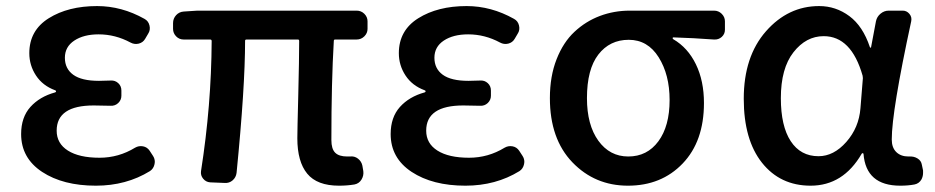

<svg xmlns="http://www.w3.org/2000/svg" viewBox="-20 -584 3004 617"><path d="M288.1 12.7Q182.6 12.7 115.2 -31.7Q47.9 -76.2 47.9 -153.3Q47.9 -207 77.6 -240.2Q107.4 -273.4 157.2 -287.1Q160.2 -288.1 160.2 -290.5Q160.2 -293 157.2 -293.9Q117.2 -308.6 95.7 -341.3Q74.2 -374 74.2 -413.1Q74.2 -486.3 136.7 -525.4Q199.2 -564.5 292 -564.5Q371.1 -564.5 444.3 -523.4Q457 -516.6 460.4 -502Q463.9 -487.3 456.1 -475.6L446.3 -459Q439.5 -447.3 425.8 -443.8Q412.1 -440.4 399.4 -447.3Q350.6 -473.6 296.9 -473.6Q249 -473.6 218.8 -453.6Q188.5 -433.6 188.5 -398.4Q188.5 -363.3 215.3 -343.8Q242.2 -324.2 297.9 -324.2Q313.5 -324.2 335.9 -325.2Q349.6 -326.2 359.9 -316.9Q370.1 -307.6 370.1 -293V-276.4Q370.1 -262.7 359.9 -252.9Q349.6 -243.2 335 -244.1Q306.6 -245.1 281.2 -245.1Q162.1 -245.1 162.1 -164.1Q162.1 -123 198.2 -100.1Q234.4 -77.1 299.8 -77.1Q361.3 -77.1 414.1 -109.4Q425.8 -116.2 439.5 -113.8Q453.1 -111.3 460.9 -99.6L471.7 -83Q477.5 -74.2 477.5 -63.5Q477.5 -60.5 476.6 -56.6Q473.6 -42 461.9 -34.2Q385.7 12.7 288.1 12.7Z M1069.3 12.7Q999 12.7 967.3 -25.9Q935.5 -64.5 935.5 -139.6Q935.5 -163.1 938.5 -278.8Q941.4 -394.5 941.4 -452.1Q941.4 -457 937.5 -457H772.5Q767.6 -457 767.6 -453.1Q767.6 -303.7 740.2 -28.3Q738.3 -13.7 727.5 -4.4Q716.8 4.9 702.1 3.9L655.3 2Q641.6 1 632.8 -9.8Q624 -20.5 626 -34.2Q659.2 -246.1 660.2 -452.1Q660.2 -457 655.3 -457H570.3Q555.7 -457 545.9 -467.3Q536.1 -477.5 536.1 -491.2V-509.8Q536.1 -524.4 545.9 -535.2Q555.7 -545.9 570.3 -546.9L614.3 -549.8H1126Q1140.6 -549.8 1150.9 -539.6Q1161.1 -529.3 1161.1 -515.6V-491.2Q1161.1 -477.5 1150.9 -467.3Q1140.6 -457 1126 -457H1056.6Q1052.7 -457 1052.7 -452.1Q1044.9 -320.3 1044.9 -133.8Q1044.9 -105.5 1057.1 -93.3Q1069.3 -81.1 1095.7 -81.1Q1099.6 -81.1 1104.5 -81.1Q1119.1 -83 1130.4 -74.2Q1141.6 -65.4 1144.5 -51.8L1147.5 -34.2Q1149.4 -19.5 1141.6 -6.8Q1133.8 5.9 1119.1 8.8Q1095.7 12.7 1069.3 12.7Z M1475.6 12.7Q1370.1 12.7 1302.7 -31.7Q1235.4 -76.2 1235.4 -153.3Q1235.4 -207 1265.1 -240.2Q1294.9 -273.4 1344.7 -287.1Q1347.7 -288.1 1347.7 -290.5Q1347.7 -293 1344.7 -293.9Q1304.7 -308.6 1283.2 -341.3Q1261.7 -374 1261.7 -413.1Q1261.7 -486.3 1324.2 -525.4Q1386.7 -564.5 1479.5 -564.5Q1558.6 -564.5 1631.8 -523.4Q1644.5 -516.6 1647.9 -502Q1651.4 -487.3 1643.6 -475.6L1633.8 -459Q1627 -447.3 1613.3 -443.8Q1599.6 -440.4 1586.9 -447.3Q1538.1 -473.6 1484.4 -473.6Q1436.5 -473.6 1406.2 -453.6Q1376 -433.6 1376 -398.4Q1376 -363.3 1402.8 -343.8Q1429.7 -324.2 1485.4 -324.2Q1501 -324.2 1523.4 -325.2Q1537.1 -326.2 1547.4 -316.9Q1557.6 -307.6 1557.6 -293V-276.4Q1557.6 -262.7 1547.4 -252.9Q1537.1 -243.2 1522.5 -244.1Q1494.1 -245.1 1468.8 -245.1Q1349.6 -245.1 1349.6 -164.1Q1349.6 -123 1385.7 -100.1Q1421.9 -77.1 1487.3 -77.1Q1548.8 -77.1 1601.6 -109.4Q1613.3 -116.2 1627 -113.8Q1640.6 -111.3 1648.4 -99.6L1659.2 -83Q1665 -74.2 1665 -63.5Q1665 -60.5 1664.1 -56.6Q1661.1 -42 1649.4 -34.2Q1573.2 12.7 1475.6 12.7Z M1998 12.7Q1891.6 12.7 1819.3 -62.5Q1747.1 -137.7 1747.1 -268.6Q1747.1 -338.9 1768.6 -393.6Q1790 -448.2 1826.2 -481.9Q1862.3 -515.6 1907.7 -532.7Q1953.1 -549.8 2003.9 -549.8H2274.4Q2289.1 -549.8 2299.3 -539.6Q2309.6 -529.3 2309.6 -515.6V-488.3Q2309.6 -474.6 2299.3 -465.3Q2289.1 -456.1 2274.4 -457Q2208 -461.9 2143.6 -463.9Q2141.6 -463.9 2141.6 -461.4Q2141.6 -459 2143.6 -458Q2190.4 -430.7 2216.3 -377.4Q2242.2 -324.2 2242.2 -252.9Q2242.2 -129.9 2173.8 -58.6Q2105.5 12.7 1998 12.7ZM1999 -81.1Q2059.6 -81.1 2095.7 -129.9Q2131.8 -178.7 2131.8 -262.7Q2131.8 -343.8 2096.7 -399.9Q2061.5 -456.1 2000.5 -456.1Q1939.5 -456.1 1902.8 -408.7Q1866.2 -361.3 1866.2 -268.6Q1866.2 -182.6 1902.8 -131.8Q1939.5 -81.1 1999 -81.1Z M2585 12.7Q2487.3 12.7 2428.7 -61Q2370.1 -134.8 2370.1 -266.6Q2370.1 -402.3 2441.4 -483.4Q2512.7 -564.5 2612.3 -564.5Q2666 -564.5 2709.5 -532.2Q2752.9 -500 2775.4 -432.6Q2776.4 -430.7 2777.8 -430.7Q2779.3 -430.7 2779.3 -432.6L2794.9 -515.6Q2797.9 -530.3 2809.6 -540Q2821.3 -549.8 2835.9 -549.8H2880.9Q2893.6 -549.8 2902.3 -539.6Q2911.1 -529.3 2908.2 -515.6Q2845.7 -226.6 2845.7 -135.7Q2845.7 -109.4 2860.4 -95.2Q2875 -81.1 2899.4 -81.1Q2901.4 -81.1 2902.3 -81.1Q2917 -82 2928.7 -74.7Q2940.4 -67.4 2942.4 -54.7L2946.3 -36.1Q2946.3 -32.2 2946.3 -28.3Q2946.3 -17.6 2941.4 -7.8Q2933.6 5.9 2918.9 8.8Q2898.4 12.7 2873 12.7Q2762.7 12.7 2754.9 -89.8Q2753.9 -91.8 2752 -91.8Q2750 -91.8 2749 -89.8Q2689.5 12.7 2585 12.7ZM2610.4 -82Q2659.2 -82 2699.7 -127.9Q2740.2 -173.8 2745.1 -236.3L2752.9 -333Q2752.9 -336.9 2752 -340.8Q2715.8 -467.8 2627 -467.8Q2570.3 -467.8 2529.8 -416Q2489.3 -364.3 2489.3 -268.6Q2489.3 -178.7 2521 -130.4Q2552.7 -82 2610.4 -82Z"/></svg>

Font: Gen Jyuu GothicL Medium
Style: Regular
Weight: 500
Designer: [Source Han Sans]
Ryoko NISHIZUKA  (kana & ideographs); Paul D. Hunt (Latin, Greek & Cyrillic); Wenlong ZHANG  (bopomofo
Version: Version 1.002.20150607